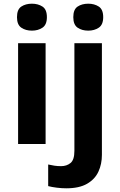

<svg xmlns="http://www.w3.org/2000/svg" viewBox="-20 -780 650 1040"><path d="M153 -760Q186 -760 210 -744.5Q234 -729 234 -687Q234 -646 210 -630Q186 -614 153 -614Q119 -614 95.5 -630Q72 -646 72 -687Q72 -729 95.5 -744.5Q119 -760 153 -760ZM227 -546V0H78V-546ZM377 -687Q377 -729 400.5 -744.5Q424 -760 458 -760Q491 -760 515 -744.5Q539 -729 539 -687Q539 -646 515 -630Q491 -614 458 -614Q424 -614 400.5 -630Q377 -646 377 -687ZM339 240Q314 240 286.5 236.5Q259 233 241 228V111Q259 115 275 117.5Q291 120 311 120Q341 120 362 103Q383 86 383 37V-546H532V59Q532 109 513 150Q494 191 451.5 215.5Q409 240 339 240Z"/></svg>

Font: Noto Sans Tamil
Style: Bold
Weight: 700
Designer: Jelle Bosma - Monotype Design Team
Foundry: Monotype Imaging Inc.
Version: Version 2.004; ttfautohint (v1.8.4.7-5d5b)